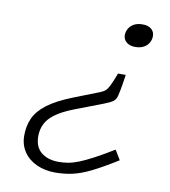

<svg xmlns="http://www.w3.org/2000/svg" viewBox="-83 -796 780 882"><g transform="rotate(10 307.0 -355.0)"><path d="M439 -483H475Q468 -434 463.5 -412Q459 -390 457 -382Q453 -366 442 -357Q431 -348 400 -336L267 -285Q213 -264 182.5 -241Q152 -218 140 -192Q128 -166 128 -137Q128 -86 159 -61Q190 -36 240 -36Q262 -36 283.5 -39.5Q305 -43 332 -53.5Q359 -64 397 -84Q435 -104 489 -137L516 -92Q447 -49 399.5 -25.5Q352 -2 313.5 6.5Q275 15 232 15Q185 15 146.5 -2.5Q108 -20 86 -52.5Q64 -85 64 -128Q64 -173 80.5 -209.5Q97 -246 138.5 -277.5Q180 -309 256 -339L371 -384Q387 -390 396 -397.5Q405 -405 414.5 -424Q424 -443 439 -483ZM495 -617Q469 -617 454 -630Q439 -643 439 -662Q439 -679 447.5 -693.5Q456 -708 472 -716.5Q488 -725 511 -725Q538 -725 552.5 -712.5Q567 -700 567 -680Q567 -663 558.5 -648.5Q550 -634 534 -625.5Q518 -617 495 -617Z"/></g></svg>

Font: Intel One Mono Light
Style: Italic
Weight: 300
Italic angle: -16°
Monospace: yes
Designer: Fred Shallcrass
Foundry: Frere-Jones Type LLC
Version: Version 1.004